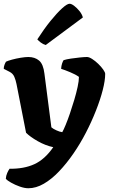

<svg xmlns="http://www.w3.org/2000/svg" viewBox="-28 -804 601 1024"><path d="M123 200Q103 200 77.5 191Q52 182 31 170Q10 158 3 150Q4 133 10.5 118.5Q17 104 23 96Q100 97 155.5 71.5Q211 46 256 -19Q214 -28 173.5 -51Q133 -74 111 -96L60 -356Q56 -376 48.5 -394Q41 -412 23 -421L-8 -437Q-8 -448 -4 -458.5Q0 -469 4 -475Q14 -480 36 -486Q58 -492 82.5 -496Q107 -500 123 -500Q158 -500 180.5 -481Q203 -462 209 -411L246 -125Q255 -117 272.5 -109Q290 -101 304 -99Q311 -111 322 -137.5Q333 -164 345 -199Q357 -234 368 -271Q379 -308 386 -340.5Q393 -373 393 -394Q375 -407 346 -419Q317 -431 298 -437Q299 -453 303 -465Q307 -477 311 -483Q326 -488 350 -491.5Q374 -495 398 -497.5Q422 -500 436 -500Q447 -500 463.5 -489.5Q480 -479 496 -463.5Q512 -448 522.5 -433Q533 -418 533 -410Q533 -375 520 -324Q507 -273 483.5 -213.5Q460 -154 430 -96Q400 -38 363.5 15Q327 68 287 110Q247 152 205.5 176Q164 200 123 200ZM216 -564Q201 -568 189 -577.5Q177 -587 171 -594Q207 -650 241.5 -692.5Q276 -735 303 -759.5Q330 -784 343 -784Q353 -784 367.5 -773Q382 -762 395.5 -745.5Q409 -729 414 -711Z"/></svg>

Font: Texturina ExtraBold
Style: Regular
Weight: 800
Designer: Guillermo Torres Carreño
Foundry: Omnibus-Type
Version: Version 1.002; ttfautohint (v1.8.3)